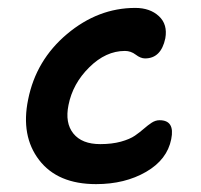

<svg xmlns="http://www.w3.org/2000/svg" viewBox="-20 -506 514 490"><path d="M225.1 -36.1Q127 -36.1 79.8 -97.7Q32.7 -159.2 51.8 -252Q71.8 -352.5 151.1 -419.2Q230.5 -485.8 325.2 -485.8Q362.8 -485.8 385.5 -464.8Q408.2 -443.8 401.9 -408.2Q391.1 -356.9 350.1 -356.9Q338.9 -356.9 326.4 -366.5Q314 -376 298.8 -376Q250 -376 207.8 -334.2Q165.5 -292.5 154.8 -237.8Q145.5 -192.4 167.2 -165.3Q189 -138.2 235.8 -138.2Q265.6 -138.2 288.6 -144.5Q311.5 -150.9 324.5 -159.9Q337.4 -168.9 347.4 -177.7Q357.4 -186.5 367.2 -192.9Q377 -199.2 387.2 -199.2Q426.8 -199.2 417 -150.9Q406.7 -98.6 352.8 -67.4Q298.8 -36.1 225.1 -36.1Z"/></svg>

Font: Shantell Sans Irregular Bouncy
Style: Italic
Weight: 500
Italic angle: -11.31°
Designer: Stephen Nixon, Anya Danilova, Shantell Martin
Foundry: Arrow Type
Version: Version 1.006;[9816181b4]